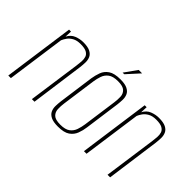

<svg xmlns="http://www.w3.org/2000/svg" viewBox="-98 -942 1260 1260"><g transform="rotate(45 532.0 -312.0)"><path d="M30 0 99 -495H117L115 -446Q132 -479 162.5 -491Q193 -503 224 -503Q266 -503 288.5 -491.5Q311 -480 319.5 -461Q328 -442 327.5 -419Q327 -396 324 -372L273 0H249L300 -363Q303 -384 304.5 -405.5Q306 -427 300.5 -444Q295 -461 276.5 -471.5Q258 -482 220 -482Q185 -482 163 -469.5Q141 -457 129 -440Q117 -423 111 -408L54 0Z M497 7Q454 7 431 -4.5Q408 -16 399 -35Q390 -54 390.5 -77.5Q391 -101 394 -125L428 -372Q433 -404 444 -434Q455 -464 483.5 -483.5Q512 -503 569 -503Q611 -503 634 -491.5Q657 -480 665.5 -461Q674 -442 673.5 -419Q673 -396 670 -372L636 -125Q632 -93 620.5 -62.5Q609 -32 581 -12.5Q553 7 497 7ZM499 -13Q545 -13 568 -30.5Q591 -48 600 -75Q609 -102 613 -130L646 -367Q650 -395 649 -421.5Q648 -448 630 -465.5Q612 -483 566 -483Q520 -483 497 -465.5Q474 -448 465 -421.5Q456 -395 452 -367L419 -130Q415 -102 416 -75Q417 -48 435 -30.5Q453 -13 499 -13ZM547 -544 609 -631H641L562 -544Z M732 0 801 -495H819L817 -446Q834 -479 864.5 -491Q895 -503 926 -503Q968 -503 990.5 -491.5Q1013 -480 1021.5 -461Q1030 -442 1029.5 -419Q1029 -396 1026 -372L975 0H951L1002 -363Q1005 -384 1006.5 -405.5Q1008 -427 1002.5 -444Q997 -461 978.5 -471.5Q960 -482 922 -482Q887 -482 865 -469.5Q843 -457 831 -440Q819 -423 813 -408L756 0Z"/></g></svg>

Font: Alumni Sans Thin Thin
Style: Italic
Weight: 250
Italic angle: -8°
Version: Version 1.016